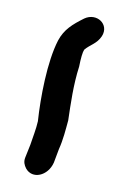

<svg xmlns="http://www.w3.org/2000/svg" viewBox="-20 -130 156 228"><path d="M10 57C8 62 9 66 11 70C18 83 37 79 44 63L50 47C55 36 58 24 61 13C64 -7 67 -29 74 -51C76 -61 78 -68 80 -71C87 -77 95 -78 101 -87C110 -101 95 -115 80 -108C66 -101 56 -95 49 -82C36 -57 28 -14 25 14C23 23 19 33 16 42Z"/></svg>

Font: Stray Cat
Style: SuCnObl
Weight: 400
Version: Version 1.0